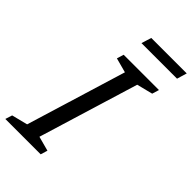

<svg xmlns="http://www.w3.org/2000/svg" viewBox="-278 -949 1033 1033"><g transform="rotate(45 238.5 -432.0)"><path d="M258 -632.5 174.5 -655 186.5 -694.5H455L443 -655L352 -632L178 -62L261.5 -39.5L249.5 0H-19.5L-7 -39.5L84 -62.5ZM210 -806.5 227.5 -863.5H497.5L480.5 -806.5Z"/></g></svg>

Font: Newsreader 10pt
Style: Italic
Weight: 400
Italic angle: -17°
Version: Version 1.003